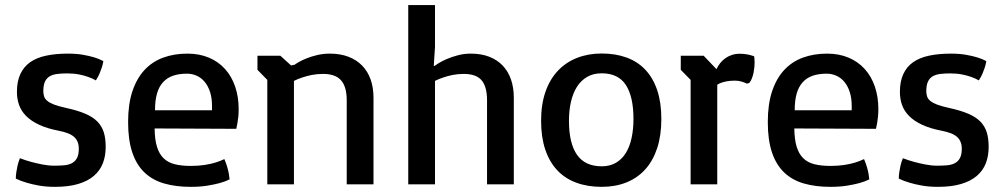

<svg xmlns="http://www.w3.org/2000/svg" viewBox="-20 -723 3948 753"><path d="M42 -22.5Q42 -33.7 43.9 -46.9Q45.4 -58.1 48.6 -72.5Q51.8 -86.9 58.1 -102.5Q79.6 -94.2 103 -87.9Q123 -82.5 146.5 -77.9Q169.9 -73.2 192.9 -73.2Q213.4 -73.2 231 -74.7Q248.5 -76.2 261.5 -82.8Q274.4 -89.4 281.7 -102.8Q289.1 -116.2 289.1 -140.1Q289.1 -168.9 271.2 -185.5Q253.4 -202.1 209.5 -210.4Q164.1 -219.2 133.1 -233.9Q102.1 -248.5 82.8 -267.8Q63.5 -287.1 54.9 -311Q46.4 -335 46.4 -362.3Q46.4 -403.3 59.6 -432.1Q72.8 -460.9 97.9 -478.8Q123 -496.6 160.4 -504.6Q197.8 -512.7 246.1 -512.7Q279.8 -512.7 305.9 -508.1Q332 -503.4 349.6 -498Q370.1 -491.7 385.3 -483.4Q383.8 -472.7 379.9 -460Q376.5 -449.2 370.8 -435.5Q365.2 -421.9 356 -407.7Q342.8 -415.5 325.7 -421.4Q311 -426.8 290.5 -430.9Q270 -435.1 243.7 -435.1Q223.1 -435.1 205.8 -433.1Q188.5 -431.2 176 -424.3Q163.6 -417.5 156.7 -403.6Q149.9 -389.6 149.9 -365.7Q149.9 -354 153.1 -344.5Q156.2 -335 165.8 -327.1Q175.3 -319.3 192.6 -312.7Q210 -306.2 238.8 -299.8Q283.7 -290 313.7 -277.3Q343.8 -264.6 361.6 -246.6Q379.4 -228.5 387 -204.3Q394.5 -180.2 394.5 -147Q394.5 -111.3 383.3 -82.5Q372.1 -53.7 348.1 -33.2Q324.2 -12.7 286.6 -1.5Q249 9.8 195.8 9.8Q161.6 9.8 133.5 4.9Q105.5 0 85 -6.3Q61 -13.2 42 -22.5Z M482.4 -244.6Q482.4 -314.9 499.5 -365.7Q516.6 -416.5 547.4 -449.2Q578.1 -481.9 620.8 -497.3Q663.6 -512.7 714.8 -512.7Q762.2 -512.7 799.6 -496.8Q836.9 -481 862.8 -452.1Q888.7 -423.3 902.3 -383.3Q916 -343.3 916 -294.9Q916 -278.3 914.6 -264.2Q913.1 -250 911.1 -239.7Q909.2 -227.5 906.7 -217.8L586.4 -219.2Q586.9 -175.8 595.7 -147.2Q604.5 -118.7 621.8 -102.1Q639.2 -85.4 665.5 -78.9Q691.9 -72.3 728 -72.3Q758.8 -72.3 783.2 -76.2Q807.6 -80.1 824.7 -85.4Q844.2 -91.3 859.9 -99.1Q867.2 -82 871.3 -67.4Q875.5 -52.7 877.4 -42Q879.4 -29.3 880.4 -19.5Q864.3 -11.2 841.3 -4.9Q821.8 0.5 793.5 5.1Q765.1 9.8 728 9.8Q669.4 9.8 623.8 -3.4Q578.1 -16.6 546.6 -46.6Q515.1 -76.7 498.8 -125.2Q482.4 -173.8 482.4 -244.6ZM811.5 -290.5V-307.1Q811.5 -337.9 804 -361.6Q796.4 -385.3 783.2 -401.4Q770 -417.5 752 -425.8Q733.9 -434.1 712.9 -434.1Q682.1 -434.1 658.7 -426Q635.3 -418 619.4 -400.6Q603.5 -383.3 595.7 -356Q587.9 -328.6 587.9 -290.5Z M1028.3 -409.7 989.7 -449.2V-504.4H1079.6L1121.6 -466.3L1135.7 -469.2Q1139.2 -472.2 1151.6 -479.5Q1164.1 -486.8 1182.4 -494.1Q1200.7 -501.5 1224.1 -507.1Q1247.6 -512.7 1273.4 -512.7Q1314.5 -512.7 1346.4 -500.5Q1378.4 -488.3 1400.4 -465.6Q1422.4 -442.9 1433.6 -411.1Q1444.8 -379.4 1444.8 -339.8V0H1339.8V-329.6Q1339.8 -382.8 1317.6 -408Q1295.4 -433.1 1247.1 -433.1Q1223.1 -433.1 1202.6 -429Q1182.1 -424.8 1166.5 -419.4Q1148.4 -413.6 1132.8 -405.8V0H1028.3Z M1581.1 -703.1H1686V-539.1L1681.2 -464.4H1684.1Q1687.5 -467.3 1700.4 -475.3Q1713.4 -483.4 1732.7 -491.7Q1752 -500 1776.1 -506.3Q1800.3 -512.7 1826.2 -512.7Q1867.2 -512.7 1898.7 -500.5Q1930.2 -488.3 1951.7 -465.6Q1973.1 -442.9 1984.1 -411.1Q1995.1 -379.4 1995.1 -339.8V0H1890.1V-329.6Q1890.1 -382.8 1868.9 -408Q1847.7 -433.1 1798.8 -433.1Q1775.4 -433.1 1755.1 -429Q1734.9 -424.8 1719.2 -419.4Q1701.2 -413.6 1686 -405.8V0H1581.1Z M2102.1 -249.5Q2102.1 -314 2119.4 -363.3Q2136.7 -412.6 2168.2 -445.8Q2199.7 -479 2243.4 -496.1Q2287.1 -513.2 2339.8 -513.2Q2394 -513.2 2437.5 -497.3Q2481 -481.4 2511.2 -449.2Q2541.5 -417 2557.6 -368.9Q2573.7 -320.8 2573.7 -256.3Q2573.7 -191.9 2557.4 -142.1Q2541 -92.3 2510.5 -58.6Q2480 -24.9 2436.8 -7.6Q2393.6 9.8 2339.8 9.8Q2284.2 9.8 2240 -6.6Q2195.8 -22.9 2165.3 -55.4Q2134.8 -87.9 2118.4 -136.5Q2102.1 -185.1 2102.1 -249.5ZM2339.8 -70.8Q2372.1 -70.8 2395.8 -84.7Q2419.4 -98.6 2434.6 -123.3Q2449.7 -147.9 2457 -181.9Q2464.4 -215.8 2464.4 -256.3Q2464.4 -343.8 2434.6 -389.6Q2404.8 -435.5 2339.8 -435.5Q2307.1 -435.5 2283 -421.6Q2258.8 -407.7 2242.9 -382.8Q2227.1 -357.9 2219.2 -323.7Q2211.4 -289.6 2211.4 -249.5Q2211.4 -161.1 2242.9 -116Q2274.4 -70.8 2339.8 -70.8Z M2739.7 -504.4 2790 -451.7Q2795.4 -463.9 2804 -474.9Q2812.5 -485.8 2824 -494.1Q2835.4 -502.4 2849.9 -507.3Q2864.3 -512.2 2881.3 -512.2Q2895.5 -512.2 2908.7 -510Q2921.9 -507.8 2937.5 -502.4Q2938 -501.5 2938.7 -494.6Q2939.5 -487.8 2939.5 -477.5Q2939.5 -469.7 2938.5 -459.2Q2937.5 -448.7 2935.3 -437.7Q2933.1 -426.8 2929 -416Q2924.8 -405.3 2918.5 -397.5L2909.2 -395Q2899.4 -399.9 2887.5 -403.3Q2875.5 -406.7 2862.8 -406.7Q2843.3 -406.7 2830.1 -404.1Q2816.9 -401.4 2808.6 -398.4Q2798.8 -395 2793 -390.6V0H2688.5V-409.7L2649.9 -449.2V-504.4Z M2991.2 -244.6Q2991.2 -314.9 3008.3 -365.7Q3025.4 -416.5 3056.2 -449.2Q3086.9 -481.9 3129.6 -497.3Q3172.4 -512.7 3223.6 -512.7Q3271 -512.7 3308.3 -496.8Q3345.7 -481 3371.6 -452.1Q3397.5 -423.3 3411.1 -383.3Q3424.8 -343.3 3424.8 -294.9Q3424.8 -278.3 3423.3 -264.2Q3421.9 -250 3419.9 -239.7Q3418 -227.5 3415.5 -217.8L3095.2 -219.2Q3095.7 -175.8 3104.5 -147.2Q3113.3 -118.7 3130.6 -102.1Q3147.9 -85.4 3174.3 -78.9Q3200.7 -72.3 3236.8 -72.3Q3267.6 -72.3 3292 -76.2Q3316.4 -80.1 3333.5 -85.4Q3353 -91.3 3368.7 -99.1Q3376 -82 3380.1 -67.4Q3384.3 -52.7 3386.2 -42Q3388.2 -29.3 3389.2 -19.5Q3373 -11.2 3350.1 -4.9Q3330.6 0.5 3302.2 5.1Q3273.9 9.8 3236.8 9.8Q3178.2 9.8 3132.6 -3.4Q3086.9 -16.6 3055.4 -46.6Q3023.9 -76.7 3007.6 -125.2Q2991.2 -173.8 2991.2 -244.6ZM3320.3 -290.5V-307.1Q3320.3 -337.9 3312.7 -361.6Q3305.2 -385.3 3292 -401.4Q3278.8 -417.5 3260.7 -425.8Q3242.7 -434.1 3221.7 -434.1Q3190.9 -434.1 3167.5 -426Q3144 -418 3128.2 -400.6Q3112.3 -383.3 3104.5 -356Q3096.7 -328.6 3096.7 -290.5Z M3504.9 -22.5Q3504.9 -33.7 3506.8 -46.9Q3508.3 -58.1 3511.5 -72.5Q3514.6 -86.9 3521 -102.5Q3542.5 -94.2 3565.9 -87.9Q3585.9 -82.5 3609.4 -77.9Q3632.8 -73.2 3655.8 -73.2Q3676.3 -73.2 3693.8 -74.7Q3711.4 -76.2 3724.4 -82.8Q3737.3 -89.4 3744.6 -102.8Q3752 -116.2 3752 -140.1Q3752 -168.9 3734.1 -185.5Q3716.3 -202.1 3672.4 -210.4Q3627 -219.2 3595.9 -233.9Q3564.9 -248.5 3545.7 -267.8Q3526.4 -287.1 3517.8 -311Q3509.3 -335 3509.3 -362.3Q3509.3 -403.3 3522.5 -432.1Q3535.6 -460.9 3560.8 -478.8Q3585.9 -496.6 3623.3 -504.6Q3660.6 -512.7 3709 -512.7Q3742.7 -512.7 3768.8 -508.1Q3794.9 -503.4 3812.5 -498Q3833 -491.7 3848.1 -483.4Q3846.7 -472.7 3842.8 -460Q3839.4 -449.2 3833.7 -435.5Q3828.1 -421.9 3818.8 -407.7Q3805.7 -415.5 3788.6 -421.4Q3773.9 -426.8 3753.4 -430.9Q3732.9 -435.1 3706.5 -435.1Q3686 -435.1 3668.7 -433.1Q3651.4 -431.2 3638.9 -424.3Q3626.5 -417.5 3619.6 -403.6Q3612.8 -389.6 3612.8 -365.7Q3612.8 -354 3616 -344.5Q3619.1 -335 3628.7 -327.1Q3638.2 -319.3 3655.5 -312.7Q3672.9 -306.2 3701.7 -299.8Q3746.6 -290 3776.6 -277.3Q3806.6 -264.6 3824.5 -246.6Q3842.3 -228.5 3849.9 -204.3Q3857.4 -180.2 3857.4 -147Q3857.4 -111.3 3846.2 -82.5Q3835 -53.7 3811 -33.2Q3787.1 -12.7 3749.5 -1.5Q3711.9 9.8 3658.7 9.8Q3624.5 9.8 3596.4 4.9Q3568.4 0 3547.9 -6.3Q3523.9 -13.2 3504.9 -22.5Z"/></svg>

Font: Basic
Style: Regular
Weight: 400
Designer: Magnus Gaarde
Foundry: Magnus Gaarde
Version: Version 1.003; ttfautohint (v1.1) -l 6 -r 16 -G 0 -x 16 -D l